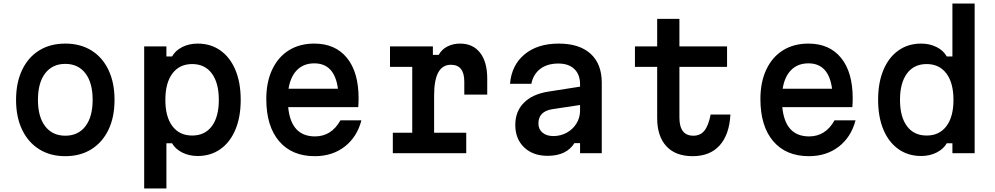

<svg xmlns="http://www.w3.org/2000/svg" viewBox="-20 -868 5640 1088"><path d="M350 17Q265 17 202.5 -22Q140 -61 105.5 -132.5Q71 -204 71 -302Q71 -400 105.5 -472Q140 -544 202.5 -582.5Q265 -621 350 -621Q435 -621 497.5 -582.5Q560 -544 594.5 -472Q629 -400 629 -302Q629 -204 594.5 -132.5Q560 -61 497.5 -22Q435 17 350 17ZM350 -99Q423 -99 464 -152.5Q505 -206 505 -302Q505 -399 464 -452.5Q423 -506 350 -506Q277 -506 236 -452.5Q195 -399 195 -302Q195 -206 236 -152.5Q277 -99 350 -99Z M797 200V-605H923V-548H955Q974 -582 1013 -601.5Q1052 -621 1100 -621Q1174 -621 1229 -582Q1284 -543 1314 -471.5Q1344 -400 1344 -302Q1344 -205 1314 -133.5Q1284 -62 1229 -23Q1174 16 1100 16Q1052 16 1013 -3.5Q974 -23 955 -56H923V200ZM1069 -100Q1141 -100 1180.5 -153Q1220 -206 1220 -302Q1220 -398 1180.5 -451.5Q1141 -505 1069 -505Q997 -505 957 -451.5Q917 -398 917 -302Q917 -206 957 -153Q997 -100 1069 -100Z M2028 -186Q2003 -91 1933 -37Q1863 17 1764 17Q1634 17 1561.5 -68Q1489 -153 1489 -307Q1489 -403 1522.5 -474Q1556 -545 1617 -583Q1678 -621 1761 -621Q1880 -621 1946 -540Q2012 -459 2012 -311Q2012 -298 2011.5 -285.5Q2011 -273 2010 -261H1613Q1629 -95 1765 -95Q1858 -95 1909 -186ZM1761 -509Q1701 -509 1663.5 -471.5Q1626 -434 1615 -365H1895Q1876 -509 1761 -509Z M2190 -605H2433V-557H2466Q2483 -588 2515 -604.5Q2547 -621 2587 -621Q2660 -621 2700.5 -569Q2741 -517 2741 -423V-332H2611V-405Q2611 -501 2535 -501Q2440 -501 2440 -328V-116H2622V0H2206V-116H2316V-489H2190Z M3235 -57Q3190 15 3083 15Q3000 15 2950 -33Q2900 -81 2900 -160Q2900 -237 2949 -286Q2998 -335 3088 -349L3267 -377V-390Q3267 -446 3234.5 -477Q3202 -508 3144 -508Q3082 -508 3042 -478Q3002 -448 2991 -393H2870Q2879 -499 2952.5 -560Q3026 -621 3146 -621Q3263 -621 3326.5 -563.5Q3390 -506 3390 -399V0H3267V-57ZM3031 -168Q3031 -136 3054 -116.5Q3077 -97 3116 -97Q3157 -97 3191.5 -116Q3226 -135 3246.5 -168Q3267 -201 3267 -241V-273L3108 -249Q3031 -236 3031 -168Z M3830 -761V-605H4100V-489H3830V-202Q3830 -99 3909 -99Q3949 -99 3972 -128Q3995 -157 4007 -219H4119Q4113 -105 4058 -44Q4003 17 3905 17Q3808 17 3756 -39.5Q3704 -96 3704 -199V-489H3578V-605H3704V-761Z M4828 -186Q4803 -91 4733 -37Q4663 17 4564 17Q4434 17 4361.5 -68Q4289 -153 4289 -307Q4289 -403 4322.5 -474Q4356 -545 4417 -583Q4478 -621 4561 -621Q4680 -621 4746 -540Q4812 -459 4812 -311Q4812 -298 4811.5 -285.5Q4811 -273 4810 -261H4413Q4429 -95 4565 -95Q4658 -95 4709 -186ZM4561 -509Q4501 -509 4463.5 -471.5Q4426 -434 4415 -365H4695Q4676 -509 4561 -509Z M5200 16Q5126 16 5071 -23Q5016 -62 4986 -133.5Q4956 -205 4956 -302Q4956 -400 4986 -471.5Q5016 -543 5071 -582Q5126 -621 5200 -621Q5248 -621 5287 -601.5Q5326 -582 5345 -548H5377V-848H5503V0H5377V-56H5345Q5326 -23 5287 -3.5Q5248 16 5200 16ZM5231 -100Q5303 -100 5343 -153Q5383 -206 5383 -302Q5383 -398 5343 -451.5Q5303 -505 5231 -505Q5159 -505 5119.5 -451.5Q5080 -398 5080 -302Q5080 -206 5119.5 -153Q5159 -100 5231 -100Z"/></svg>

Font: Martian Mono Medium
Style: Regular
Weight: 500
Monospace: yes
Designer: Roman Shamin
Foundry: Evil Martians
Version: Version 1.000; ttfautohint (v1.8.4.7-5d5b)